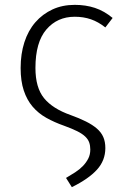

<svg xmlns="http://www.w3.org/2000/svg" viewBox="-20 -554 499 791"><path d="M244 -36Q204 -50 171 -68.5Q138 -87 114.5 -114.5Q91 -142 78 -181Q65 -220 65 -274Q65 -332 80.5 -380Q96 -428 125.5 -462Q155 -496 196 -515Q237 -534 288 -534Q333 -534 371 -521.5Q409 -509 444 -480L414 -441Q385 -464 354.5 -474.5Q324 -485 288 -485Q216 -485 171 -432.5Q126 -380 126 -274Q126 -193 161.5 -149.5Q197 -106 271 -80Q307 -67 334 -53.5Q361 -40 379 -24.5Q397 -9 405.5 10.5Q414 30 414 56Q414 107 379.5 145Q345 183 276 217L252 179Q271 168 289.5 156Q308 144 321.5 130Q335 116 343.5 99.5Q352 83 352 62Q352 46 347.5 33Q343 20 331 8.5Q319 -3 298 -13.5Q277 -24 244 -36Z"/></svg>

Font: Jldddboxgfspflltxgxzjzlszac
Style: Regular
Weight: 300
Designer: Carrois Corporate & Edenspiekermann
Foundry: Carrois Corporate GbR & Edenspiekermann AG
Version: Version 2.001